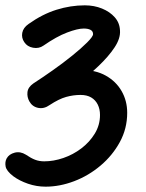

<svg xmlns="http://www.w3.org/2000/svg" viewBox="-38 -695 549 720"><path d="M133 5Q99 5 67 -6Q35 -17 12 -34Q-14 -54 -17 -71Q-20 -88 -13 -101Q-4 -117 17 -122.5Q38 -128 59 -115Q78 -102 93.5 -96Q109 -90 128 -90Q163 -90 199.5 -102.5Q236 -115 267 -138.5Q298 -162 317.5 -194Q337 -226 337 -264Q337 -286 328.5 -303Q320 -320 304 -329.5Q288 -339 264 -339Q237 -339 210 -331.5Q183 -324 148 -301V-387L265 -433Q320 -433 358.5 -411.5Q397 -390 418 -353.5Q439 -317 439 -272Q439 -213 411.5 -162.5Q384 -112 339 -74Q294 -36 240 -15.5Q186 5 133 5ZM148 -301Q127 -286 105 -290.5Q83 -295 72 -315Q63 -331 65 -349.5Q67 -368 87 -382Q121 -404 160 -431.5Q199 -459 233 -486.5Q267 -514 289 -536Q311 -558 311 -567Q311 -578 301.5 -583Q292 -588 276 -588Q253 -588 213.5 -573Q174 -558 125 -524Q108 -512 86 -516Q64 -520 53 -537Q42 -553 45.5 -572Q49 -591 69 -605Q121 -642 174 -658.5Q227 -675 280 -675Q315 -675 344.5 -663Q374 -651 392.5 -630Q411 -609 412 -580Q414 -551 391.5 -517Q369 -483 330.5 -446.5Q292 -410 245 -373Q198 -336 148 -301Z"/></svg>

Font: Edu NSW ACT Foundation SemiBold
Style: Regular
Weight: 600
Version: Version 1.003